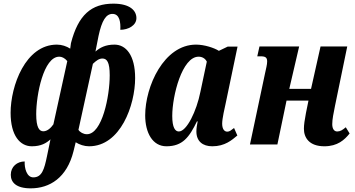

<svg xmlns="http://www.w3.org/2000/svg" viewBox="-20 -790 1941 1050"><path d="M148 240C252 240 346 182 382 37L394 -12C414 1 441 10 467 10C639 10 719 -215 719 -363C719 -488 669 -546 606 -546C556 -546 526 -529 502 -508L519 -594C537 -678 560 -714 595 -714C635 -714 640 -667 638 -627C680 -627 726 -650 726 -691C726 -732 691 -770 600 -770C480 -770 408 -709 368 -554L364 -524C344 -537 318 -546 291 -546C119 -546 38 -320 38 -173C38 -48 90 10 154 10C204 10 233 -7 256 -28L237 64C222 137 209 180 162 180C126 180 113 129 115 93C74 93 39 121 39 166C39 207 68 240 148 240ZM217 -72C195 -72 178 -92 178 -166C178 -271 218 -480 304 -480C317 -480 333 -474 348 -456L272 -110C259 -91 239 -72 217 -72ZM455 -56C436 -56 417 -67 409 -80L488 -441C507 -459 522 -470 540 -470C565 -470 580 -450 580 -378C580 -265 539 -56 455 -56Z M890 10C979 10 1015 -40 1057 -126H1061C1057 -105 1054 -89 1054 -71C1054 -17 1089 10 1141 10C1210 10 1248 -24 1278 -49L1260 -90C1244 -78 1236 -70 1223 -70C1207 -70 1195 -84 1195 -114C1195 -142 1209 -201 1214 -224L1279 -535H1225L1177 -512C1152 -528 1098 -546 1052 -546C876 -546 774 -317 774 -159C774 -63 815 10 890 10ZM958 -71C938 -71 922 -92 922 -156C922 -267 976 -480 1066 -480C1085 -480 1102 -471 1111 -453L1076 -288C1055 -182 1001 -71 958 -71Z M1754 10C1826 10 1864 -25 1892 -60L1871 -94C1853 -79 1841 -71 1824 -71C1807 -71 1797 -86 1797 -111C1797 -138 1804 -171 1812 -211L1879 -536H1733L1681 -304H1562L1616 -536H1399L1387 -482H1406C1432 -482 1441 -475 1441 -454C1441 -436 1435 -416 1429 -387L1347 0H1497L1547 -240H1667L1653 -171C1646 -134 1642 -107 1642 -86C1642 -36 1672 10 1754 10Z"/></svg>

Font: Noto Serif Condensed Extra
Style: Italic
Weight: 800
Width: 3
Italic angle: -12°
Designer: Monotype Design Team
Foundry: Monotype Imaging Inc.
Version: Version 1.901